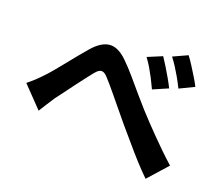

<svg xmlns="http://www.w3.org/2000/svg" viewBox="-123 -918 1245 1092"><g transform="rotate(20 500.0 -372.0)"><path d="M29.7 -280.1Q52.5 -298.2 71.9 -316.2Q91.4 -334.3 113.9 -358.3Q131.4 -376.6 153.6 -403.2Q175.8 -429.7 200.8 -460.8Q225.8 -491.8 251.1 -523.1Q276.5 -554.3 299.8 -581.1Q352 -641.3 402.1 -645.6Q452.3 -649.9 507.2 -596.5Q541.8 -563 578.1 -520.6Q614.4 -478.2 649.5 -436.8Q684.6 -395.4 713.9 -363.1Q738 -336.8 765.8 -307.4Q793.6 -278 824.7 -246.4Q855.8 -214.8 889.3 -182.2Q922.9 -149.5 958.8 -117.6L853.6 0.4Q818.3 -33.7 779.8 -76.1Q741.2 -118.6 704.6 -162.1Q667.9 -205.6 635.6 -242.5Q604.7 -279.5 571.2 -320.3Q537.6 -361.2 506.4 -399Q475.2 -436.9 451.4 -462.7Q434.2 -482.9 420.7 -487.9Q407.2 -492.8 395 -485.5Q382.7 -478.3 368.2 -459.7Q353.6 -441 333.4 -415Q313.1 -389 291.6 -360.1Q270.1 -331.3 249.8 -303.6Q229.4 -276 212.9 -254.9Q196 -230.3 179.3 -203.2Q162.6 -176.2 149.5 -155.6ZM709.3 -689.1Q723.4 -668.4 741.1 -639.6Q758.7 -610.8 775.6 -581.4Q792.5 -552 803.8 -528.5L713.9 -489.6Q699.2 -521.5 685.1 -548.8Q670.9 -576 655.9 -601.6Q640.9 -627.2 622 -652.7ZM843.5 -743.9Q858.6 -724.2 876.7 -695.8Q894.8 -667.4 912.2 -638.8Q929.7 -610.1 940.9 -587.7L853.6 -545.6Q837.9 -577.5 822.9 -603.9Q807.8 -630.3 792.1 -655.1Q776.3 -679.9 757.4 -704.4Z"/></g></svg>

Font: Noto Sans HK Thin
Style: Regular
Weight: 100
Designer: Ryoko NISHIZUKA 西塚涼子 (kana, bopomofo & ideographs); Paul D. Hunt (Latin, Greek & Cyrillic); Sandoll Communications 산돌커뮤니
Foundry: Adobe
Version: Version 2.004-H2;hotconv 1.0.118;makeotfexe 2.5.65603